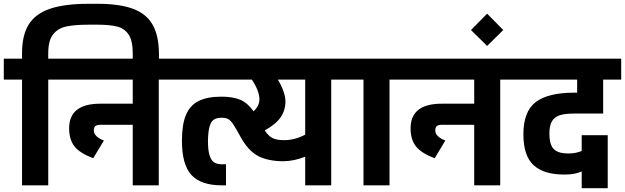

<svg xmlns="http://www.w3.org/2000/svg" viewBox="-31 -976 3291 1011"><path d="M806 -695V-608H668V-695Q668 -761 646.5 -793.5Q625 -826 586.5 -836Q548 -846 482 -846H435Q360 -846 316 -836Q272 -826 247.5 -793.5Q223 -761 223 -695V-667H318V-557H223V0H85V-557H-11V-667H85V-695Q85 -791 120.5 -847.5Q156 -904 232.5 -930Q309 -956 435 -956H482Q598 -956 668.5 -930Q739 -904 772 -847Q805 -790 806 -695Z M900 -667V-557H805V0H668V-319H500Q480 -319 471.5 -312.5Q463 -306 463 -288Q463 -273 476.5 -259.5Q490 -246 516 -236L460 -143Q390 -169 361.5 -205Q333 -241 333 -300Q333 -430 497 -430H668V-557H297V-667Z M1808 -667V-557H1713V0H1576V-151Q1547 -139 1516.5 -133Q1486 -127 1462 -127Q1381 -127 1328 -154.5Q1275 -182 1233 -260Q1208 -306 1195.5 -324Q1183 -342 1170.5 -349Q1158 -356 1135 -356Q1110 -356 1095 -346Q1080 -336 1072.5 -310Q1065 -284 1064 -235Q1064 -185 1072.5 -158Q1081 -131 1096.5 -121Q1112 -111 1138 -111H1159V0H1138Q1028 0 977.5 -54Q927 -108 927 -235Q927 -321 948.5 -371.5Q970 -422 1015.5 -444.5Q1061 -467 1135 -467Q1196 -467 1234.5 -450.5Q1273 -434 1304 -390Q1335 -418 1335 -453Q1335 -497 1295 -557H880V-667ZM1576 -267V-557H1432Q1451 -526 1461.5 -495.5Q1472 -465 1472 -442Q1472 -396 1447.5 -359.5Q1423 -323 1363 -289Q1385 -257 1407 -247.5Q1429 -238 1466 -238Q1521 -238 1576 -267Z M2115 -557H2020V0H1883V-557H1788V-667H2115Z M2698 -667V-557H2603V0H2466V-319H2298Q2278 -319 2269.5 -312.5Q2261 -306 2261 -288Q2261 -273 2274.5 -259.5Q2288 -246 2314 -236L2258 -143Q2188 -169 2159.5 -205Q2131 -241 2131 -300Q2131 -430 2295 -430H2466V-557H2095V-667Z M2449 -818 2534 -904 2619 -818 2534 -734Z M2862 -273Q2862 -213 2885.5 -190.5Q2909 -168 2959 -168H2967Q3000 -168 3032 -181V-264H3169V15H3032V-73Q2995 -57 2946 -57H2938Q2833 -57 2779 -106Q2725 -155 2725 -269Q2725 -389 2790 -438.5Q2855 -488 2992 -488H3008V-557H2678V-667H3240V-557H3145V-378H2992Q2945 -378 2917.5 -369.5Q2890 -361 2876 -338.5Q2862 -316 2862 -273Z"/></svg>

Font: Biryani ExtraBold
Style: Regular
Weight: 800
Designer: Dan Reynolds and Mathieu Reguer
Foundry: Dan Reynolds and Mathieu Reguer
Version: Version 1.004; ttfautohint (v1.1) -l 5 -r 5 -G 72 -x 0 -D la